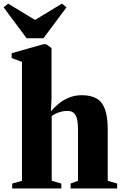

<svg xmlns="http://www.w3.org/2000/svg" viewBox="-62 -1068 690 1088"><path d="M62.5 -43.5V-717.5L4 -739V-766.5L184 -817.5H199.5L230 -795.5V-512L226.5 -437Q245 -459.5 270.8 -480.5Q296.5 -501.5 329.5 -515Q362.5 -528.5 401.5 -528.5Q453.5 -528.5 485.8 -509.5Q518 -490.5 533.2 -448Q548.5 -405.5 548.5 -334.5V-43.5L602 -28V0H338V-28L380 -43.5V-334Q380 -370 374.5 -393.2Q369 -416.5 356 -428Q343 -439.5 320.5 -439.5Q302 -439.5 284.8 -435.2Q267.5 -431 254 -424.2Q240.5 -417.5 231 -410.5V-43.5L285.5 -28V0H7V-28ZM89 -851 -41.5 -1026.5 -16 -1047.5 136.5 -955 289 -1047.5 315 -1026.5 184 -851Z"/></svg>

Font: Merriweather 120pt Black
Style: Regular
Weight: 900
Designer: Eben Sorkin
Foundry: Eben Sorkin
Version: Version 2.100